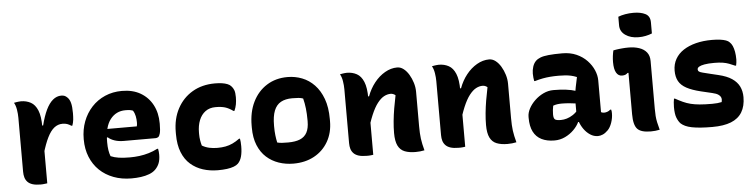

<svg xmlns="http://www.w3.org/2000/svg" viewBox="-47 -1002 4914 1248"><g transform="rotate(-5 2410.0 -378.0)"><path d="M213 -377H225Q240 -437 259.5 -477.5Q279 -518 304 -539Q329 -560 359 -560Q371 -560 380 -556.5Q389 -553 398 -544Q412 -531 418.5 -507Q425 -483 425 -440Q425 -429 424.5 -418.5Q424 -408 423 -397.5Q422 -387 419.5 -377.5Q417 -368 414 -359H408Q394 -368 381.5 -372.5Q369 -377 351 -377Q321 -377 297 -358Q273 -339 252.5 -298Q232 -257 213 -191ZM219 0Q210 1 203 2Q196 3 189.5 3.5Q183 4 175 4Q144 4 123.5 -2.5Q103 -9 91 -21.5Q79 -34 74 -51Q69 -68 69 -89Q69 -129 69 -166Q69 -203 69 -238.5Q69 -274 69 -307.5Q69 -341 69 -374.5Q69 -408 69 -441Q69 -466 64.5 -494Q60 -522 49 -540Q57 -542 64.5 -543Q72 -544 79.5 -545Q87 -546 94 -546Q130 -546 158.5 -530.5Q187 -515 203 -476.5Q219 -438 219 -369Q219 -331 219 -291.5Q219 -252 219 -213.5Q219 -175 219 -138Q219 -101 219 -66Q219 -31 219 0Z M754 -556Q825 -556 875.5 -526.5Q926 -497 953.5 -445Q981 -393 981 -325V-320Q981 -279 976 -260Q971 -241 963 -236Q955 -231 946 -231H738Q705 -231 678.5 -240Q652 -249 636 -264L614 -254L620 -318H831Q833 -324 833.5 -331.5Q834 -339 834 -344Q834 -364 830 -384.5Q826 -405 815 -422Q804 -426 794.5 -427.5Q785 -429 766 -429Q705 -429 667.5 -381Q630 -333 630 -234V-231Q630 -203 633.5 -180.5Q637 -158 644 -140Q667 -130 696.5 -125.5Q726 -121 769 -121Q801 -121 832 -125Q863 -129 893 -138Q923 -147 950 -161H956Q958 -151 959 -141.5Q960 -132 960 -123Q960 -89 951 -66.5Q942 -44 925 -27Q909 -11 884 -1.5Q859 8 829.5 12Q800 16 768 16Q704 16 651 -4Q598 -24 560 -60.5Q522 -97 501 -148.5Q480 -200 480 -263V-266Q480 -328 500 -380.5Q520 -433 556.5 -472.5Q593 -512 643.5 -534Q694 -556 754 -556Z M1361 -552Q1387 -552 1407 -549Q1427 -546 1442 -540Q1457 -534 1465 -525Q1477 -513 1483 -497Q1489 -481 1489 -451Q1489 -425 1485 -404Q1481 -383 1472 -363H1466Q1438 -383 1413.5 -390.5Q1389 -398 1351 -398Q1312 -398 1285 -378Q1258 -358 1244 -323Q1230 -288 1230 -243V-232Q1230 -212 1233 -193Q1236 -174 1241 -157Q1263 -144 1288 -138.5Q1313 -133 1341 -133Q1370 -133 1394 -137.5Q1418 -142 1440.5 -152.5Q1463 -163 1486 -180H1492Q1494 -169 1495 -158Q1496 -147 1496 -130Q1496 -92 1488.5 -64Q1481 -36 1464 -19Q1454 -9 1435.5 -2Q1417 5 1391 8.5Q1365 12 1332 12Q1280 12 1234.5 -2.5Q1189 -17 1154 -47.5Q1119 -78 1099.5 -127Q1080 -176 1080 -245V-259Q1080 -346 1115.5 -412Q1151 -478 1214 -515Q1277 -552 1361 -552Z M1834 -552Q1884 -552 1929 -534.5Q1974 -517 2009 -480.5Q2044 -444 2064.5 -388.5Q2085 -333 2085 -256V-242Q2085 -167 2052 -109.5Q2019 -52 1960.5 -20Q1902 12 1825 12Q1774 12 1729 -3.5Q1684 -19 1649.5 -50Q1615 -81 1595 -129.5Q1575 -178 1575 -244V-258Q1575 -346 1607.5 -412Q1640 -478 1698.5 -515Q1757 -552 1834 -552ZM1853 -412Q1808 -412 1778.5 -395.5Q1749 -379 1734.5 -342.5Q1720 -306 1720 -246V-239Q1720 -208 1723 -182Q1726 -156 1731 -134Q1746 -130 1762 -129Q1778 -128 1802 -128Q1849 -128 1879.5 -140.5Q1910 -153 1925 -181Q1940 -209 1940 -254V-261Q1940 -303 1936 -338Q1932 -373 1924 -404Q1911 -409 1894.5 -410.5Q1878 -412 1853 -412Z M2680 0Q2665 3 2651.5 4.5Q2638 6 2622 6Q2580 6 2551 -5.5Q2522 -17 2507.5 -46.5Q2493 -76 2493 -129Q2493 -166 2497 -206.5Q2501 -247 2508 -288.5Q2515 -330 2524 -373Q2517 -379 2509 -382Q2501 -385 2493 -385Q2471 -385 2449.5 -373.5Q2428 -362 2406.5 -334.5Q2385 -307 2364.5 -258.5Q2344 -210 2324 -136V-381H2352Q2370 -430 2400.5 -468.5Q2431 -507 2470 -529.5Q2509 -552 2550 -552Q2572 -552 2591.5 -537Q2611 -522 2626 -497Q2641 -472 2650 -442.5Q2659 -413 2659 -384Q2659 -347 2659 -309.5Q2659 -272 2659 -234.5Q2659 -197 2659 -159Q2659 -111 2663.5 -77.5Q2668 -44 2680 0ZM2346 0Q2337 1 2330 2Q2323 3 2316.5 3Q2310 3 2302 3Q2271 3 2250.5 -3.5Q2230 -10 2218 -22.5Q2206 -35 2201 -51.5Q2196 -68 2196 -89Q2196 -139 2196 -184.5Q2196 -230 2196 -273Q2196 -316 2196 -357.5Q2196 -399 2196 -441Q2196 -466 2191.5 -494Q2187 -522 2176 -540Q2184 -542 2191.5 -543Q2199 -544 2206.5 -545Q2214 -546 2221 -546Q2257 -546 2285.5 -530.5Q2314 -515 2330 -476.5Q2346 -438 2346 -369Q2346 -305 2346 -240Q2346 -175 2346 -113.5Q2346 -52 2346 0Z M3280 0Q3265 3 3251.5 4.5Q3238 6 3222 6Q3180 6 3151 -5.5Q3122 -17 3107.5 -46.5Q3093 -76 3093 -129Q3093 -166 3097 -206.5Q3101 -247 3108 -288.5Q3115 -330 3124 -373Q3117 -379 3109 -382Q3101 -385 3093 -385Q3071 -385 3049.5 -373.5Q3028 -362 3006.5 -334.5Q2985 -307 2964.5 -258.5Q2944 -210 2924 -136V-381H2952Q2970 -430 3000.5 -468.5Q3031 -507 3070 -529.5Q3109 -552 3150 -552Q3172 -552 3191.5 -537Q3211 -522 3226 -497Q3241 -472 3250 -442.5Q3259 -413 3259 -384Q3259 -347 3259 -309.5Q3259 -272 3259 -234.5Q3259 -197 3259 -159Q3259 -111 3263.5 -77.5Q3268 -44 3280 0ZM2946 0Q2937 1 2930 2Q2923 3 2916.5 3Q2910 3 2902 3Q2871 3 2850.5 -3.5Q2830 -10 2818 -22.5Q2806 -35 2801 -51.5Q2796 -68 2796 -89Q2796 -139 2796 -184.5Q2796 -230 2796 -273Q2796 -316 2796 -357.5Q2796 -399 2796 -441Q2796 -466 2791.5 -494Q2787 -522 2776 -540Q2784 -542 2791.5 -543Q2799 -544 2806.5 -545Q2814 -546 2821 -546Q2857 -546 2885.5 -530.5Q2914 -515 2930 -476.5Q2946 -438 2946 -369Q2946 -305 2946 -240Q2946 -175 2946 -113.5Q2946 -52 2946 0Z M3845 -354Q3845 -334 3845 -313.5Q3845 -293 3845 -273Q3845 -253 3845 -233Q3845 -213 3845 -193Q3845 -181 3845 -169.5Q3845 -158 3845 -147Q3848 -145 3854 -143.5Q3860 -142 3864 -142Q3874 -142 3885 -145.5Q3896 -149 3906 -158H3912Q3914 -151 3914.5 -146Q3915 -141 3915 -133Q3915 -103 3904.5 -72.5Q3894 -42 3877 -25Q3860 -8 3843.5 -1Q3827 6 3812 6Q3785 6 3761.5 -9.5Q3738 -25 3721 -49Q3704 -73 3694.5 -101Q3685 -129 3685 -153Q3685 -173 3685 -192Q3685 -211 3685 -230Q3685 -249 3687.5 -272Q3690 -295 3695.5 -324Q3701 -353 3709 -388Q3690 -396 3671.5 -400Q3653 -404 3633.5 -405.5Q3614 -407 3591 -407Q3561 -407 3536 -405Q3511 -403 3487 -398.5Q3463 -394 3436 -386H3430Q3428 -396 3426.5 -409Q3425 -422 3425 -435Q3425 -458 3432 -480Q3439 -502 3453 -516Q3465 -528 3484.5 -535.5Q3504 -543 3538 -546.5Q3572 -550 3627 -550Q3679 -550 3719.5 -532Q3760 -514 3788 -484.5Q3816 -455 3830.5 -421Q3845 -387 3845 -354ZM3533 -159Q3533 -135 3542 -127Q3551 -119 3581 -119Q3600 -119 3620 -125Q3640 -131 3660 -144Q3680 -157 3697 -178L3706 -96H3691Q3679 -70 3654.5 -45.5Q3630 -21 3597.5 -5.5Q3565 10 3528 10Q3479 10 3444 -7.5Q3409 -25 3391 -60.5Q3373 -96 3373 -150V-158Q3373 -184 3387.5 -211.5Q3402 -239 3427 -263Q3452 -287 3483.5 -302Q3515 -317 3549 -317Q3593 -317 3630 -312.5Q3667 -308 3694 -299Q3721 -290 3733 -278Q3739 -272 3744.5 -262.5Q3750 -253 3753.5 -239Q3757 -225 3757 -205Q3730 -212 3701.5 -216Q3673 -220 3646 -222.5Q3619 -225 3596 -225Q3580 -225 3566 -223Q3552 -221 3539 -216Q3536 -201 3534.5 -188Q3533 -175 3533 -161Z M4045 -116Q4045 -139 4045 -165Q4045 -191 4045 -218.5Q4045 -246 4045 -274.5Q4045 -303 4045 -331Q4045 -359 4045 -386H4039Q4036 -383 4032 -380Q4028 -377 4024 -375.5Q4020 -374 4014.5 -373Q4009 -372 4002 -372Q3978 -372 3964.5 -395Q3951 -418 3951 -464Q3951 -484 3953.5 -504Q3956 -524 3960 -540Q3970 -542 3979 -543.5Q3988 -545 3997.5 -546Q4007 -547 4017 -548Q4027 -549 4037.5 -549.5Q4048 -550 4059 -550Q4098 -550 4129 -539.5Q4160 -529 4177.5 -507Q4195 -485 4195 -450Q4195 -413 4195 -373Q4195 -333 4195 -292.5Q4195 -252 4195 -213Q4195 -174 4195 -139Q4195 -112 4196.5 -91.5Q4198 -71 4202.5 -50Q4207 -29 4215 0Q4200 3 4186.5 4.5Q4173 6 4157 6Q4093 6 4069 -20Q4045 -46 4045 -116ZM4011 -755Q4020 -759 4032 -762Q4044 -765 4057 -767.5Q4070 -770 4084 -771Q4098 -772 4111 -772Q4158 -772 4188.5 -756.5Q4219 -741 4219 -700V-628Q4210 -624 4199.5 -621Q4189 -618 4177.5 -615.5Q4166 -613 4154.5 -612Q4143 -611 4131 -611Q4079 -611 4045 -635Q4011 -659 4011 -699Z M4570 -138Q4588 -138 4603.5 -139.5Q4619 -141 4632 -144Q4636 -160 4632.5 -171.5Q4629 -183 4616 -192.5Q4603 -202 4576 -208L4504 -225Q4446 -239 4411 -258Q4376 -277 4360.5 -305Q4345 -333 4345 -374Q4345 -416 4364 -449.5Q4383 -483 4417.5 -505.5Q4452 -528 4499 -540Q4546 -552 4603 -552Q4634 -552 4656.5 -549Q4679 -546 4694.5 -540.5Q4710 -535 4718 -526Q4729 -516 4736 -500Q4743 -484 4747 -462Q4751 -440 4751 -411Q4751 -401 4749.5 -391.5Q4748 -382 4746 -372H4740Q4720 -381 4701.5 -388Q4683 -395 4660.5 -398.5Q4638 -402 4606 -402Q4566 -402 4541.5 -397.5Q4517 -393 4506 -386Q4495 -379 4495 -369Q4495 -360 4501.5 -355Q4508 -350 4525.5 -345.5Q4543 -341 4576 -333L4626 -321Q4681 -308 4713.5 -286Q4746 -264 4761 -233.5Q4776 -203 4776 -164Q4776 -105 4752 -65.5Q4728 -26 4680 -7Q4632 12 4558 12Q4516 12 4482.5 9.5Q4449 7 4424 2Q4399 -3 4382 -11Q4365 -19 4354 -29Q4340 -43 4330 -68Q4320 -93 4320 -139Q4320 -156 4321.5 -169Q4323 -182 4325 -193H4331Q4358 -178 4381 -167.5Q4404 -157 4429.5 -150.5Q4455 -144 4488.5 -141Q4522 -138 4570 -138Z"/></g></svg>

Font: Recursive Casual ExtraBold
Style: Regular
Weight: 800
Version: Version 1.047